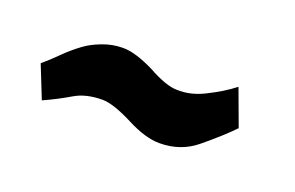

<svg xmlns="http://www.w3.org/2000/svg" viewBox="-36 -447 493 321"><g transform="rotate(20 210.5 -286.0)"><path d="M23.9 -276.9Q36.1 -287.1 50.8 -301.8Q63.5 -314.5 78.1 -325.2Q90.3 -334.5 108.4 -341.3Q126 -348.1 145 -348.1Q167 -348.1 201.2 -331.1Q233.9 -313 252.9 -313Q276.4 -312 300.3 -323.7Q329.1 -337.9 348.1 -353L372.1 -288.1Q353.5 -268.6 320.8 -241.7Q293.5 -219.2 255.9 -219.2Q230.5 -219.2 196.8 -236.8Q161.1 -254.9 142.1 -254.9Q112.3 -254.9 92.3 -242.7Q71.8 -230.5 46.9 -219.2Z"/></g></svg>

Font: SimahzazaarabicW05-Medium
Style: Regular
Weight: 500
Designer: Ahmed zaza
Foundry: Ahmed zaza
Version: Version 1.001